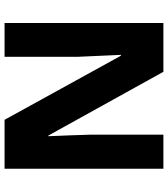

<svg xmlns="http://www.w3.org/2000/svg" viewBox="34 -788 754 863"><g transform="rotate(90 411.5 -357.0)"><path d="M738.8 -713.9H585.9V-382.8C587.4 -324.2 590.3 -254.9 592.8 -196.8H589.8L303.2 -713.9H84V0H235.8V-330.1C234.4 -359.9 232.9 -392.6 231.4 -427.7C230 -462.4 228.5 -494.1 227.1 -522.9H231L519 0H738.8Z"/></g></svg>

Font: Noto Reveo Sans
Style: Regular
Weight: 800
Designer: Monotype Design Team
Foundry: Monotype Imaging Inc.
Version: Version 2.007